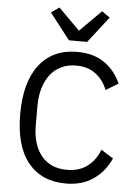

<svg xmlns="http://www.w3.org/2000/svg" viewBox="-62 -990 745 1049"><g transform="rotate(5 310.5 -465.5)"><path d="M339 12Q206 12 132 -78.5Q58 -169 58 -345Q58 -521 132 -615.5Q206 -710 339 -710Q427 -710 486.5 -670Q546 -630 579 -557L511 -516Q490 -570 447 -602.5Q404 -635 339 -635Q294 -635 258.5 -618Q223 -601 198.5 -569.5Q174 -538 161 -494.5Q148 -451 148 -397V-293Q148 -185 198 -124Q248 -63 339 -63Q406 -63 451 -97.5Q496 -132 517 -189L584 -147Q551 -73 489 -30.5Q427 12 339 12ZM288 -769 177 -912 221 -943 338 -826 455 -943 499 -912 388 -769Z"/></g></svg>

Font: IBM Plex Sans
Style: Regular
Weight: 400
Designer: Mike Abbink, Paul van der Laan, Pieter van Rosmalen
Foundry: Bold Monday
Version: Version 3.005